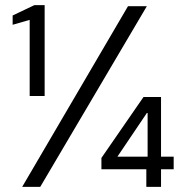

<svg xmlns="http://www.w3.org/2000/svg" viewBox="-20 -724 707 744"><path d="M95 -352V-647L29 -628V-664L113 -704H153V-352ZM66 0 476 -700H549L136 0ZM547 0V-68H373V-112L536 -348H604V-117H653V-68H604V0ZM435 -117H552V-286H549Z"/></svg>

Font: DM Sans 36pt Light
Style: Regular
Weight: 300
Designer: Colophon Foundry, Jonny Pinhorn
Foundry: Colophon Foundry
Version: Version 4.004;gftools[0.9.30]